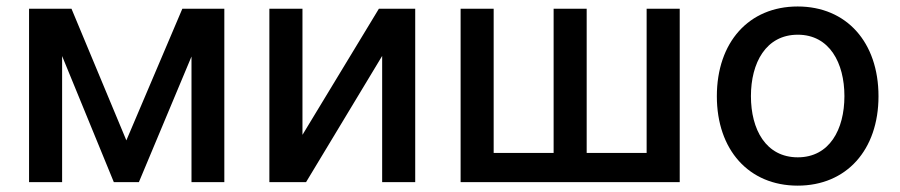

<svg xmlns="http://www.w3.org/2000/svg" viewBox="-20 -573 2830 604"><path d="M377.5 -131.4 204.9 -545.5H71.4V0H175.4V-396.7L338.1 0H416.9L582.4 -395.2V0H685.7V-545.5H553.6Z M931.5 -148.8V-545.5H827.4V0H942.8L1182.2 -397V0H1286.2V-545.5H1171.9Z M1429 -545.5V0H2118.3V-545.5H2014.2V-92H1825.6V-545.5H1721.6V-92H1533V-545.5Z M2489.3 11C2643.1 11 2743.6 -101.6 2743.6 -270.2C2743.6 -440 2643.1 -552.6 2489.3 -552.6C2335.6 -552.6 2235.1 -440 2235.1 -270.2C2235.1 -101.6 2335.6 11 2489.3 11ZM2342.3 -270.6C2342.3 -375 2389.2 -463.8 2489.7 -463.8C2589.5 -463.8 2636.4 -375 2636.4 -270.6C2636.4 -165.8 2589.5 -78.1 2489.7 -78.1C2389.2 -78.1 2342.3 -165.8 2342.3 -270.6Z"/></svg>

Font: Magic Ui Pro Medium
Style: Regular
Weight: 500
Designer: Stefan Endress, Andreas Faust
Version: Version 1.000;FEAKit 1.0